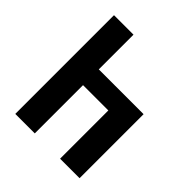

<svg xmlns="http://www.w3.org/2000/svg" viewBox="-194 -848 982 982"><g transform="rotate(45 297.5 -357.0)"><path d="M70 0H211V-349H394V0H535V-463H211V-714H70Z"/></g></svg>

Font: Noto Sans Georgian Condensed Bold
Style: Regular
Weight: 700
Width: 3
Designer: Monotype Design Team, Akaki Razmadze
Foundry: Google LLC
Version: Version 2.005